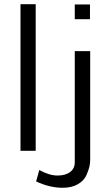

<svg xmlns="http://www.w3.org/2000/svg" viewBox="-20 -714 525 909"><path d="M151 145 166 91Q213 117 252 117Q290 117 312 100.5Q334 84 334 54V-472H407V43Q407 57 403.5 74Q400 91 388.5 116.5Q377 142 348 158.5Q319 175 277 175Q215 175 151 145ZM334 -623V-693H406V-623ZM77 0V-694H149V0Z"/></svg>

Font: Coval
Style: ExtraLight
Weight: 250
Foundry: Context Ltd
Version: Version 001.000